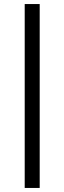

<svg xmlns="http://www.w3.org/2000/svg" viewBox="-20 -785 318 948"><path d="M102 -765H176V143H102Z"/></svg>

Font: Roboto Serif
Style: Regular
Weight: 400
Designer: Greg Gazdowicz
Foundry: Commercial Type
Version: Version 1.008